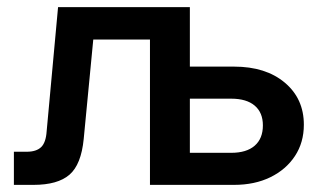

<svg xmlns="http://www.w3.org/2000/svg" viewBox="-20 -519 894 539"><path d="M19 0V-93H55Q82 -93 95.5 -106Q109 -119 111 -151L143 -499H513V-78L501 -90H629Q672 -90 695 -110Q718 -130 718 -167Q718 -203 695 -222.5Q672 -242 629 -242H478V-332H637Q726 -332 779.5 -287Q833 -242 833 -169Q833 -119 808 -81Q783 -43 739 -21.5Q695 0 637 0H401V-420L413 -408H230L243 -420L215 -129Q208 -57 175 -28.5Q142 0 74 0Z"/></svg>

Font: Wix Madefor Display SemiBold
Style: Regular
Weight: 600
Designer: Dalton Maag Ltd
Foundry: Dalton Maag Ltd
Version: Version 3.100